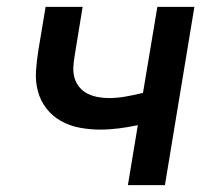

<svg xmlns="http://www.w3.org/2000/svg" viewBox="-20 -540 640 560"><path d="M353 0 382 -175Q354 -169 326.5 -165.5Q299 -162 272 -162Q242 -162 212.5 -167.5Q183 -173 158 -187Q133 -201 115.5 -223.5Q98 -246 90.5 -274Q83 -302 85 -332.5Q87 -363 92 -394L113 -520H221L198 -379Q195 -362 194 -345.5Q193 -329 197 -314Q201 -299 211 -286.5Q221 -274 235 -267Q249 -260 265 -257Q281 -254 297 -254Q322 -254 347 -258.5Q372 -263 397 -269L439 -520H547L461 0Z"/></svg>

Font: Iosevka SS04 Semibold Extended
Style: Italic
Weight: 600
Width: 7
Italic angle: -9°
Monospace: yes
Designer: Belleve Invis
Foundry: Belleve Invis
Version: Version 19.0.0; ttfautohint (v1.8.4)